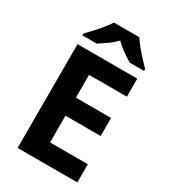

<svg xmlns="http://www.w3.org/2000/svg" viewBox="-223 -1039 1007 1144"><g transform="rotate(30 280.0 -467.0)"><path d="M501 0H90V-714H501V-590H241V-433H483V-309H241V-125H501ZM388 -934Q402 -912 424.5 -884.5Q447 -857 471 -831Q495 -805 513 -787V-774H414Q388 -790 357 -811.5Q326 -833 300 -860Q274 -833 244 -812Q214 -791 188 -774H89V-787Q108 -806 131.5 -831.5Q155 -857 177.5 -884.5Q200 -912 214 -934Z"/></g></svg>

Font: Noto Sans Sora Sompeng
Style: Bold
Weight: 700
Designer: Monotype Design Team. David Williams.
Foundry: Monotype Imaging Inc.
Version: Version 2.101